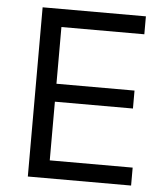

<svg xmlns="http://www.w3.org/2000/svg" viewBox="-51 -744 685 789"><g transform="rotate(5 291.5 -349.0)"><path d="M93 0V-698H519V-624H177V-390H499V-316H177V-74H519V0Z"/></g></svg>

Font: IBM Plex Sans
Style: Regular
Weight: 400
Designer: Mike Abbink, Paul van der Laan, Pieter van Rosmalen
Foundry: Bold Monday
Version: Version 3.005